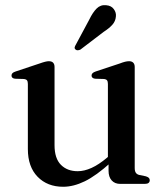

<svg xmlns="http://www.w3.org/2000/svg" viewBox="-20 -703 626 734"><path d="M395 -50V-88L392.5 -91V-382Q392.5 -391.5 389.2 -395.8Q386 -400 378.5 -401L343.5 -402Q336.5 -403 333.2 -406.2Q330 -409.5 330 -414Q330 -419.5 333.8 -423.2Q337.5 -427 346.5 -430L437 -460Q450 -465 458.2 -467Q466.5 -469 473.5 -469Q484 -469 489.5 -463.2Q495 -457.5 495 -447V-60.5Q495 -48.5 499.5 -42.2Q504 -36 513 -34L537.5 -29Q545.5 -26.5 549 -23Q552.5 -19.5 552.5 -14Q552.5 -7.5 548 -3.8Q543.5 0 533.5 0H439.5Q419 0 407 -13.2Q395 -26.5 395 -50ZM86.5 -133V-382Q86.5 -391.5 83.2 -395.8Q80 -400 72 -401L37.5 -402Q30 -403 27 -406.2Q24 -409.5 24 -414Q24 -419.5 27.5 -423.2Q31 -427 40.5 -430L130.5 -460Q144.5 -465 152.8 -467Q161 -469 166.5 -469Q178 -469 183.2 -463.2Q188.5 -457.5 188.5 -447V-148Q188.5 -97.5 212.8 -73Q237 -48.5 277 -48.5Q302 -48.5 329.8 -61Q357.5 -73.5 389 -100L409.5 -118L426 -101.5L405 -83Q347.5 -31 304.2 -10Q261 11 221.5 11Q161 11 123.8 -27.2Q86.5 -65.5 86.5 -133ZM321.5 -628.5Q334.5 -655.5 349.5 -670.5Q364.5 -685.5 386 -683Q405.5 -681.5 415.2 -668Q425 -654.5 423 -639.5Q421.5 -621.5 409.2 -608Q397 -594.5 376 -581L287.5 -513.5Q282.5 -511 277.2 -510.8Q272 -510.5 268.5 -514Q264.5 -517.5 265.5 -522.2Q266.5 -527 269.5 -531.5Z"/></svg>

Font: Fraunces 48pt
Style: Regular
Weight: 400
Version: Version 1.000;[b76b70a41]